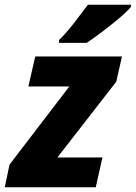

<svg xmlns="http://www.w3.org/2000/svg" viewBox="-40 -786 570 806"><path d="M-20 0 0 -95 251 -423H79L108 -549H472L448 -443L201 -125H390L362 0ZM208 -606H324Q351 -624 389.5 -653Q428 -682 462 -711Q496 -740 510 -758V-766H329Q303 -731 270 -688.5Q237 -646 208 -618Z"/></svg>

Font: Noto Sans Display Extra
Style: Italic
Weight: 800
Italic angle: -12°
Designer: Monotype Design Team
Foundry: Monotype Imaging Inc.
Version: Version 1.900